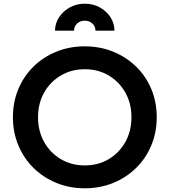

<svg xmlns="http://www.w3.org/2000/svg" viewBox="-20 -1008 918 1040"><path d="M439 12Q522 12 593 -17Q664 -46 717 -98Q770 -150 799.5 -220.5Q829 -291 829 -373Q829 -456 799.5 -526Q770 -596 717 -647.5Q664 -699 593 -728Q522 -757 439 -757Q356 -757 285 -728Q214 -699 161.5 -647.5Q109 -596 79.5 -526Q50 -456 50 -373Q50 -291 79.5 -220.5Q109 -150 162 -98Q215 -46 286 -17Q357 12 439 12ZM439 -112Q367 -112 309.5 -146Q252 -180 219 -239Q186 -298 186 -373Q186 -448 219 -506.5Q252 -565 309.5 -599Q367 -633 439 -633Q512 -633 569 -599Q626 -565 659 -506.5Q692 -448 692 -373Q692 -298 659 -239Q626 -180 569 -146Q512 -112 439 -112ZM278 -842H381Q381 -865 397.5 -880.5Q414 -896 439 -896Q464 -896 480.5 -880.5Q497 -865 497 -842H600Q600 -881 578.5 -914.5Q557 -948 520.5 -968Q484 -988 439 -988Q395 -988 358.5 -968Q322 -948 300 -914.5Q278 -881 278 -842Z"/></svg>

Font: Plus Jakarta Sans
Style: Bold
Weight: 700
Designer: Gumpita Rahayu
Foundry: Tokotype
Version: Version 2.004; ttfautohint (v1.8.3)